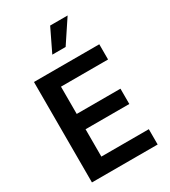

<svg xmlns="http://www.w3.org/2000/svg" viewBox="-233 -1094 1063 1204"><g transform="rotate(-30 298.5 -491.5)"><path d="M348.7 -818.2 458.1 -983H331.7L252.1 -818.2ZM542.6 0V-110.8H198.9V-308.9H515.6V-419.7H198.9V-617.2H539.8V-727.3H66.8V0Z"/></g></svg>

Font: Riot Sans 2.0
Style: Bold
Weight: 600
Designer: Rasmus Andersson
Foundry: rsms
Version: Version 3.006;hotconv 1.0.109;makeotfexe 2.5.65596